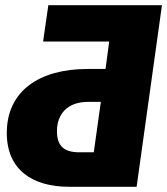

<svg xmlns="http://www.w3.org/2000/svg" viewBox="-20 -715 640 735"><path d="M600 -695H165L145 -556H398L384 -451H315C131 -451 6 -367 6 -206C6 -65 104 0 244 0H503ZM284 -132C225 -132 198 -156 198 -213C198 -275 235 -325 317 -325H366L339 -132Z"/></svg>

Font: Fira Sans ExtraBold
Style: Italic
Weight: 800
Italic angle: -8°
Designer: bBox Type GmbH & Carrois Corporate GbR & Edenspiekermann AG
Foundry: bBox Type GmbH & Carrois Corporate GbR & Edenspiekermann AG
Version: Version 4.301;PS 004.301;hotconv 1.0.88;makeotf.lib2.5.64775